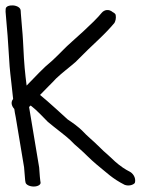

<svg xmlns="http://www.w3.org/2000/svg" viewBox="-43 -675 595 702"><path d="M-22.3 -641.6 -22.6 -632.4 -22.7 -633C-21.8 -618.3 -20.4 -601.6 -18.5 -583C-13.3 -529.9 -12 -486.1 -7.8 -432C-5.5 -402.1 2.2 -344.7 5 -313.1C-3.1 -303.3 -2.7 -289.6 9.3 -276.5C10.5 -267.3 12 -258.4 14.5 -246.6L45 -63.6L49 -15.6L50.3 -8C51.7 0.2 65.2 7 80.3 7C95.3 7 106.7 0.2 105.3 -8L104.3 -14C103.7 -17.7 103.1 -22.5 102.7 -29.1L100.2 -62.6L63.3 -283.9C65.1 -285.5 66.4 -286.7 69.1 -289.2C69.1 -289.2 71.3 -287.5 73.5 -285.7C89.7 -273.4 115.2 -246.7 131.7 -229.7C155.6 -209.3 201.3 -175.5 213.9 -162.8C224.4 -151.7 234.8 -142 245.2 -133.5C265.5 -116.3 286.3 -93.3 310.4 -73.4C347.8 -43.4 366.9 -22.4 413 0.9C429.3 6.5 444.7 0.6 449.9 -6.1C454.1 -18.6 448.9 -36.7 432.7 -46.6C414.5 -55.6 396.6 -67.8 378.4 -83.8L354.8 -105.8C337.3 -121 334.3 -123.9 316.8 -141.1C294.9 -163 277.9 -175.2 256.6 -198.2C243.3 -210.9 227.2 -223.2 204.3 -238.4C198.4 -243.7 133.8 -303.5 103.4 -327.9C119.1 -344.9 147.7 -371.9 162.1 -388C185.6 -410.3 208.2 -426.6 233.2 -448.3C266 -481.3 294 -508.8 317.6 -530.5C341.8 -553.5 361 -573.7 375.5 -591.3C379.4 -598.6 382 -608.4 380 -620.2C379.2 -624.4 374.7 -627.9 369.5 -630.5C354.7 -643.1 338.2 -639.4 328.7 -628C321.9 -619.5 312.1 -609 299.5 -596.4C272.8 -570.7 252.1 -550.8 222 -524.6C193.3 -499.6 174 -477.2 148.7 -454C110.3 -422.4 93.3 -401.3 54.3 -362.1C53.3 -371 52 -382.2 50.4 -394.8C45.6 -434.9 42.7 -488.9 41.2 -524.5C39.9 -553.8 34.8 -598.9 33.2 -626.3L32.7 -635.1C32.9 -647.8 17.6 -654.4 4.5 -655.2C-6.5 -655.7 -22.1 -653.2 -22.3 -641.6Z"/></svg>

Font: MewTooHand
Style: BdLta
Weight: 400
Designer: Mew Too, Robert Jablonski
Version: Version 0.77